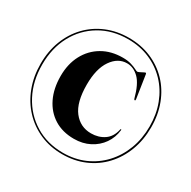

<svg xmlns="http://www.w3.org/2000/svg" viewBox="-166 -890 1071 1076"><g transform="rotate(30 370.0 -352.0)"><path d="M370 24.5Q292 24.5 226.5 -4Q161 -32.5 113 -83.8Q65 -135 38.8 -204.2Q12.5 -273.5 12.5 -355Q12.5 -436.5 38.8 -504.8Q65 -573 113 -623Q161 -673 226.5 -700.5Q292 -728 370 -728Q448 -728 513.5 -700.5Q579 -673 627 -623.2Q675 -573.5 701.2 -505.2Q727.5 -437 727.5 -355Q727.5 -273 701.2 -203.8Q675 -134.5 627.2 -83.2Q579.5 -32 514 -3.8Q448.5 24.5 370 24.5ZM370 15.5Q445.5 15.5 509 -12.2Q572.5 -40 619.2 -90.2Q666 -140.5 691.8 -208.2Q717.5 -276 717.5 -355.5Q717.5 -434.5 692 -501Q666.5 -567.5 619.8 -616.2Q573 -665 509.5 -692Q446 -719 370 -719Q267.5 -719 189 -672.2Q110.5 -625.5 66.5 -543.5Q22.5 -461.5 22.5 -355.5Q22.5 -248.5 66.5 -164.8Q110.5 -81 189 -32.8Q267.5 15.5 370 15.5ZM589 -257Q583.5 -207.5 556.2 -168.2Q529 -129 484.5 -106Q440 -83 383.5 -83Q310 -83 256.2 -116.5Q202.5 -150 173.2 -210.5Q144 -271 144 -351.5Q144 -429.5 175.5 -488.8Q207 -548 263.5 -581.2Q320 -614.5 395.5 -614.5Q427.5 -614.5 450.2 -607.5Q473 -600.5 486.2 -593.5Q499.5 -586.5 503 -586.5Q507.5 -586.5 517.2 -591.2Q527 -596 536 -600.8Q545 -605.5 547.5 -605.5Q551.5 -605.5 552.5 -599L575.5 -449Q576.5 -441.5 572.5 -441Q567.5 -440 565.5 -447.5Q543.5 -531 508.8 -565Q474 -599 432 -599Q373.5 -599 334.2 -542.2Q295 -485.5 295 -382.5Q295 -269 338.2 -213.2Q381.5 -157.5 451.5 -157.5Q499.5 -157.5 535.8 -182Q572 -206.5 583 -258Q584 -262 586.5 -262Q589.5 -262 589 -257Z"/></g></svg>

Font: Fraunces 144pt S000
Style: Bold
Weight: 700
Version: Version 1.000; ttfautohint (v1.8.3)